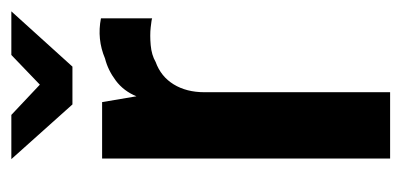

<svg xmlns="http://www.w3.org/2000/svg" viewBox="-200 -490 691 330"><g transform="rotate(-90 145.0 -325.5)"><path d="M37 0V-495H134L144 -436Q153 -458 171 -471.5Q189 -485 209 -490Q242 -504 278 -497V-409Q276 -410 262.5 -411.5Q249 -413 232 -411.5Q215 -410 203 -403Q178 -394 164.5 -372Q151 -350 151 -319V0ZM130 -546 36 -651H112L164 -602L215 -651H290L195 -546Z"/></g></svg>

Font: Alumni Sans Thin
Style: Bold
Weight: 700
Version: Version 1.018